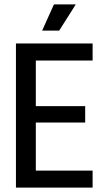

<svg xmlns="http://www.w3.org/2000/svg" viewBox="-20 -859 470 879"><path d="M53 0V-660H144V0ZM99 0V-78H404V0ZM99 -298V-373H370V-298ZM99 -582V-660H404V-582ZM251 -719H173L227 -839H327Z"/></svg>

Font: Bricolage Grotesque 72pt SemiCondensed
Style: Regular
Weight: 400
Width: 4
Designer: Mathieu Triay
Foundry: Atelier Triay
Version: Version 1.001;gftools[0.9.33.dev8+g029e19f]